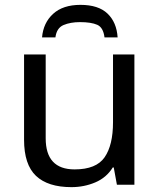

<svg xmlns="http://www.w3.org/2000/svg" viewBox="-20 -760 658 790"><path d="M533 -536V0H461L448 -71H444Q418 -29 372 -9.5Q326 10 274 10Q177 10 128 -36.5Q79 -83 79 -185V-536H168V-191Q168 -63 287 -63Q376 -63 410.5 -113Q445 -163 445 -257V-536ZM311 -740Q385 -740 422.5 -704Q460 -668 464 -606H410Q405 -647 380 -658Q355 -669 309 -669Q270 -669 241.5 -657Q213 -645 208 -606H153Q158 -666 198.5 -703Q239 -740 311 -740Z"/></svg>

Font: Apis
Style: Regular
Weight: 400
Designer: Monotype Design Team
Foundry: Monotype Imaging Inc.
Version: Version 2.000; build 0001